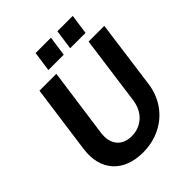

<svg xmlns="http://www.w3.org/2000/svg" viewBox="-242 -1007 1158 1158"><g transform="rotate(-45 337.5 -427.5)"><path d="M298 14C460 14 591 -91 613 -256L672 -692H538L478 -252C465 -156 397 -104 320 -104C237 -104 189 -159 202 -252L263 -692H119L59 -256C36 -91 131 14 298 14ZM431 -742H562L580 -869H449ZM245 -742H376L394 -869H263Z"/></g></svg>

Font: Ronzino Bold
Style: Italic
Weight: 700
Italic angle: -8°
Designer: Nunzio Mazzaferro
Foundry: Collletttivo
Version: Version 1.000;Glyphs 3.3 (3337)